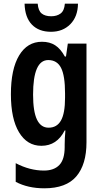

<svg xmlns="http://www.w3.org/2000/svg" viewBox="-20 -779 549 1039"><path d="M207 -553Q249 -553 278.5 -534Q308 -515 331 -473H337L347 -543H448V-9Q448 111 393 175.5Q338 240 220 240Q131 240 65 205V104Q141 144 218 144Q272 144 301 114Q330 84 330 17V4Q330 -12 331 -33.5Q332 -55 334 -73H330Q288 10 204 10Q127 10 83 -63Q39 -136 39 -269Q39 -405 83.5 -479Q128 -553 207 -553ZM241 -454Q159 -454 159 -267Q159 -176 180 -132Q201 -88 243 -88Q288 -88 310 -127Q332 -166 332 -250V-274Q332 -369 310.5 -411.5Q289 -454 241 -454ZM402 -759Q401 -689 360.5 -648Q320 -607 256 -607Q190 -607 152.5 -646Q115 -685 113 -759H184Q187 -721 205.5 -706Q224 -691 257 -691Q288 -691 308 -706Q328 -721 331 -759Z"/></svg>

Font: Avrile Sans Condensed SemiBold
Style: Regular
Weight: 600
Width: 3
Designer: Monotype Design Team
Foundry: Monotype Imaging Inc.
Version: Version 2.001;September 10, 2019;FontCreator 11.5.0.2425 64-